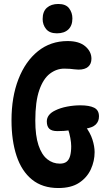

<svg xmlns="http://www.w3.org/2000/svg" viewBox="-20 -937 536 968"><path d="M338 -282Q319 -278 301.5 -277Q284 -276 269 -276Q241 -276 228.5 -288Q216 -300 216 -325Q216 -342 226.5 -356Q237 -370 258 -380Q284 -393 318 -399.5Q352 -406 385 -406Q430 -406 454.5 -394Q479 -382 479 -350Q479 -325 462.5 -309Q446 -293 409 -288ZM409 -302Q435 -268 446 -233.5Q457 -199 457 -170Q457 -125 438 -83.5Q419 -42 379 -15.5Q339 11 274 11Q194 11 141.5 -31.5Q89 -74 63.5 -151Q38 -228 38 -331Q38 -448 73 -538Q108 -628 171.5 -679Q235 -730 321 -730Q379 -730 410 -703.5Q441 -677 441 -641Q441 -615 424.5 -600.5Q408 -586 376 -586Q366 -586 355.5 -587.5Q345 -589 332.5 -590Q320 -591 304 -591Q265 -591 231.5 -565.5Q198 -540 178 -482.5Q158 -425 158 -329Q158 -253 174 -205Q190 -157 218 -134.5Q246 -112 282 -112Q303 -112 315.5 -121.5Q328 -131 333.5 -151Q339 -171 339 -200Q339 -217 334.5 -242Q330 -267 321 -292ZM274 -917Q312 -917 328.5 -895Q345 -873 345 -844Q345 -808 324.5 -788.5Q304 -769 267 -769Q230 -769 212.5 -790.5Q195 -812 195 -841Q195 -879 216.5 -898Q238 -917 274 -917Z"/></svg>

Font: DynaPuff Condensed
Style: Regular
Weight: 400
Width: 3
Designer: Toshi Omagari, Jennifer Daniel
Foundry: Google Fonts
Version: Version 2.000